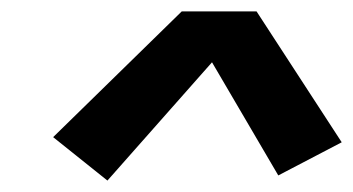

<svg xmlns="http://www.w3.org/2000/svg" viewBox="-20 -819 618 336"><path d="M168 -503 351 -710 467 -512 578 -570 429 -799H298L73 -579Z"/></svg>

Font: Iosevka Sparkle Oblique
Style: Bold
Weight: 700
Italic angle: -9°
Designer: Belleve Invis
Foundry: Belleve Invis
Version: Version 4.5.0; ttfautohint (v1.8.3)